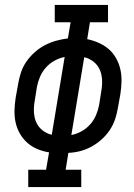

<svg xmlns="http://www.w3.org/2000/svg" viewBox="-20 -755 540 775"><path d="M94 0V-70H166L178 -140Q153 -144 130.5 -153.5Q108 -163 90.5 -178.5Q73 -194 61 -214.5Q49 -235 43.5 -258.5Q38 -282 38.5 -307.5Q39 -333 43 -359L53 -415Q57 -439 64.5 -462Q72 -485 86 -505.5Q100 -526 119.5 -543.5Q139 -561 161 -572.5Q183 -584 206.5 -590.5Q230 -597 254 -600L265 -665H201V-735H416V-665H343L332 -597Q356 -592 378.5 -582Q401 -572 418.5 -557Q436 -542 448 -521Q460 -500 465.5 -476.5Q471 -453 470.5 -427.5Q470 -402 466 -376L456 -320Q452 -296 444.5 -273.5Q437 -251 423 -230Q409 -209 390 -192Q371 -175 349 -163Q327 -151 303.5 -145Q280 -139 256 -138L245 -70H308V0ZM189 -211 241 -525Q220 -521 200 -510Q180 -499 165 -482Q150 -465 141.5 -445Q133 -425 129 -404L120 -347Q116 -325 117 -302.5Q118 -280 126.5 -261Q135 -242 151.5 -229Q168 -216 189 -211ZM268 -210Q289 -214 309 -225Q329 -236 344 -253Q359 -270 367.5 -290Q376 -310 380 -331L389 -388Q393 -410 392 -432.5Q391 -455 382.5 -474Q374 -493 357.5 -506Q341 -519 320 -524Z"/></svg>

Font: Iosevka Slab Oblique
Style: Regular
Weight: 400
Italic angle: -9°
Monospace: yes
Designer: Belleve Invis
Foundry: Belleve Invis
Version: Version 11.1.1; ttfautohint (v1.8.3)